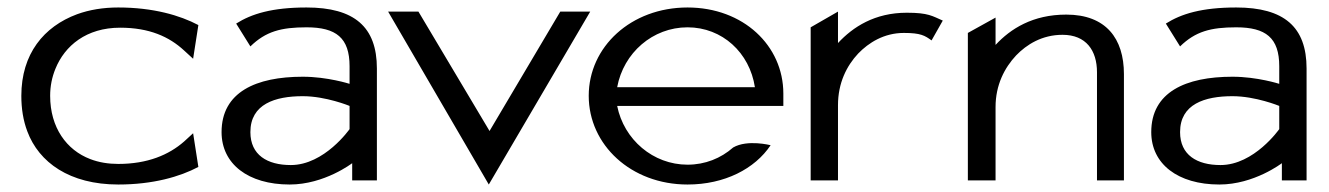

<svg xmlns="http://www.w3.org/2000/svg" viewBox="-20 -482 3551 513"><path d="M37 -226C37 -192 42 -160 53 -131C84 -48 166 11 296 11C389 11 461 -10 510 -36L496 -126L472 -104C431 -68 374 -44 296 -44C270 -44 244 -48 221 -57C158 -81 114 -141 114 -226C114 -252 119 -276 128 -298C153 -360 211 -408 301 -408C379 -408 432 -384 472 -347L496 -325L510 -415C461 -441 389 -462 296 -462C256 -462 219 -456 186 -444C97 -411 37 -338 37 -226Z M572 -129C572 -44 643 11 754 11C847 11 921 -46 921 -46V0H987V-299C987 -410 927 -462 799 -462C707 -462 652 -445 611 -419L649 -358C690 -398 731 -409 799 -409C878 -409 914 -381 914 -305V-258C914 -258 855 -277 789 -277C664 -277 572 -236 572 -129ZM649 -129C649 -204 715 -225 789 -225C851 -225 914 -199 914 -199V-137C914 -137 847 -41 757 -41C694 -41 649 -68 649 -129Z M1017 -451 1286 11 1557 -451H1477L1288 -132L1098 -451Z M1553 -226C1553 -95 1666 11 1817 11C1916 11 1997 -31 2039 -94C2039 -94 1977 -110 1939 -88C1906 -59 1864 -42 1817 -42C1725 -42 1647 -109 1629 -199H2073V-232C2073 -360 1966 -462 1817 -462C1666 -462 1553 -357 1553 -226ZM1629 -249C1646 -341 1724 -409 1817 -409C1910 -409 1983 -341 1997 -249Z M2146 0H2219V-201C2219 -260 2242 -306 2273 -339C2301 -368 2342 -394 2395 -394C2440 -394 2451 -387 2469 -374L2499 -427C2471 -439 2461 -448 2403 -448C2317 -448 2259 -410 2219 -367V-451L2146 -409Z M2566 0H2640V-196C2640 -255 2664 -301 2695 -334C2723 -363 2764 -389 2819 -389C2882 -389 2911 -347 2911 -289V0H2983V-284C2983 -379 2935 -443 2829 -443C2739 -443 2680 -405 2640 -362V-435L2566 -394Z M3056 -129C3056 -44 3127 11 3238 11C3331 11 3405 -46 3405 -46V0H3471V-299C3471 -410 3411 -462 3283 -462C3191 -462 3136 -445 3095 -419L3133 -358C3174 -398 3215 -409 3283 -409C3362 -409 3398 -381 3398 -305V-258C3398 -258 3339 -277 3273 -277C3148 -277 3056 -236 3056 -129ZM3133 -129C3133 -204 3199 -225 3273 -225C3335 -225 3398 -199 3398 -199V-137C3398 -137 3331 -41 3241 -41C3178 -41 3133 -68 3133 -129Z"/></svg>

Font: Charger Sport
Style: DfExt
Weight: 400
Designer: Jasper
Foundry: Cannot Into Space Fonts
Version: Version 1.1